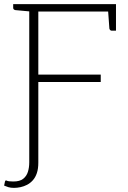

<svg xmlns="http://www.w3.org/2000/svg" viewBox="-25 -726 623 932"><path d="M117 0V-706H538V-670H161V-364H464V-328H161V0ZM43 186Q27 186 15.5 182.5Q4 179 -5 175L-1 156Q1 147 8 151Q15 155 40 155Q71 155 87.5 142Q104 129 110.5 108Q117 87 117 62V-47H161V64Q161 93 154 114Q147 135 134.5 149Q122 163 106.5 171Q91 179 74.5 182.5Q58 186 43 186ZM499 -683 538 -670V-577H517Q513 -577 510 -580Q507 -583 506 -587ZM130 -706 125 -670 49 -677Q45 -678 42 -680.5Q39 -683 39 -688V-706Z"/></svg>

Font: Aleo ExtraLight
Style: Regular
Weight: 250
Designer: Alessio Laiso
Foundry: Alessio Laiso
Version: Version 2.001;gftools[0.9.29]